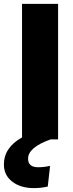

<svg xmlns="http://www.w3.org/2000/svg" viewBox="-59 -715 372 985"><path d="M54 -695H239V0H201Q85 41 85 99Q85 143 137 143Q166 143 198 136L186 242Q152 250 114 250Q47 250 4 217Q-39 184 -39 129Q-39 42 54 -10Z"/></svg>

Font: FiraGO ExtraBold
Style: Regular
Weight: 800
Designer: bBox Type
Foundry: bBox Type GmbH
Version: Version 1.001;PS 001.001;hotconv 1.0.88;makeotf.lib2.5.64775